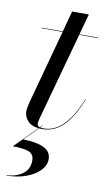

<svg xmlns="http://www.w3.org/2000/svg" viewBox="-91 -605 504 905"><g transform="rotate(10 160.5 -152.5)"><path d="M115.5 165Q115.5 133 88.8 123.5Q62 114 13.5 114L133 -6H135.5L56 74Q116.5 74 153.5 90.8Q190.5 107.5 190.5 145Q190.5 175 166 200Q141.5 225 100 240Q58.5 255 8 255V252.5Q50.5 252.5 83 230Q115.5 207.5 115.5 165ZM314 -163Q282 -80.5 238.5 -35.2Q195 10 136 10Q89.5 10 68.5 -11Q47.5 -32 47.5 -58Q47.5 -77 56.5 -110L151 -457.5H51V-460H151.5L178.5 -560H258.5L231 -460H321V-457.5H230.5L115 -37.5Q113.5 -32 112 -25.2Q110.5 -18.5 110.5 -12Q110.5 6 141.5 6Q195 6 237.2 -38Q279.5 -82 312 -163.5Z"/></g></svg>

Font: Bodoni* 72pt
Style: Italic
Weight: 400
Italic angle: -13°
Version: Version 2.3